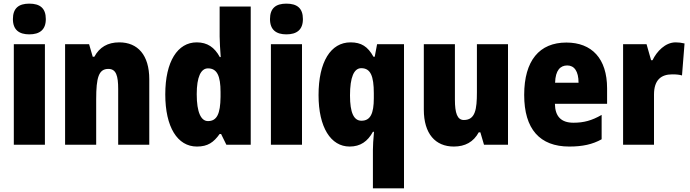

<svg xmlns="http://www.w3.org/2000/svg" viewBox="-20 -796 3794 1056"><path d="M141 -776C83 -776 51 -751 51 -691C51 -632 85 -607 141 -607C198 -607 232 -632 232 -691C232 -751 200 -776 141 -776ZM227 -553H56V0H227Z M636 -563C572 -563 527 -536 499 -484H490L470 -553H338V0H509V-250C509 -370 523 -417 576 -417C619 -417 630 -379 630 -306V0H801V-360C801 -493 738 -563 636 -563Z M1063 10C1123 10 1155 -13 1188 -59H1196L1225 0H1359V-760H1188V-595C1188 -566 1191 -525 1194 -482H1189C1160 -536 1120 -563 1062 -563C957 -563 889 -458 889 -277C889 -97 956 10 1063 10ZM1124 -130C1086 -130 1062 -177 1062 -278C1062 -373 1085 -420 1124 -420C1174 -420 1193 -378 1193 -290V-263C1192 -170 1173 -130 1124 -130Z M1555 -776C1497 -776 1465 -751 1465 -691C1465 -632 1499 -607 1555 -607C1612 -607 1646 -632 1646 -691C1646 -751 1614 -776 1555 -776ZM1641 -553H1470V0H1641Z M2031 28V240H2202V-553H2054L2041 -484H2034C2003 -540 1967 -563 1908 -563C1799 -563 1732 -456 1732 -273C1732 -96 1799 10 1903 10C1962 10 2002 -18 2031 -71H2037C2033 -28 2031 5 2031 28ZM1968 -132C1926 -132 1905 -176 1905 -271C1905 -372 1927 -421 1967 -421C2018 -421 2036 -378 2036 -283V-256C2036 -171 2017 -132 1968 -132Z M2774 -553H2603V-289C2603 -194 2594 -136 2531 -136C2495 -136 2482 -174 2482 -248V-553H2311V-193C2311 -60 2375 10 2476 10C2538 10 2584 -15 2613 -68H2622L2642 0H2774Z M3095 -562C2947 -562 2863 -463 2863 -274C2863 -86 2949 10 3111 10C3184 10 3239 -2 3289 -30V-164C3235 -133 3191 -121 3134 -121C3066 -121 3033 -156 3032 -225H3319V-310C3319 -474 3235 -562 3095 -562ZM3100 -436C3138 -436 3162 -405 3162 -341H3033C3035 -410 3062 -436 3100 -436Z M3696 -563C3639 -563 3592 -513 3569 -465H3561L3536 -553H3407V0H3577V-276C3577 -357 3617 -387 3677 -387C3702 -387 3718 -385 3731 -381L3745 -557C3728 -561 3712 -563 3696 -563Z"/></svg>

Font: Noto Sans Condensed Black
Style: Regular
Weight: 900
Width: 3
Designer: Monotype Design Team
Foundry: Monotype Imaging Inc.
Version: Version 2.013